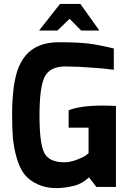

<svg xmlns="http://www.w3.org/2000/svg" viewBox="-20 -956 654 982"><path d="M180 -800 287 -936H391L488 -800H395L336 -860L274 -800ZM46 -250Q42 -301 42 -370Q42 -438 48 -490Q53 -543 68 -592Q84 -640 111 -672Q168 -740 281 -740Q366 -740 426 -734Q485 -727 562 -708V-599Q561 -599 546 -601Q530 -603 504 -606Q479 -608 449 -610Q377 -616 314 -616Q234 -616 208 -562Q182 -509 182 -366Q182 -223 206 -175Q231 -126 308 -126Q338 -126 370 -138Q401 -149 417 -160L433 -172V-303H331V-392Q390 -416 505 -416Q537 -416 573 -414V0H473L435 -49Q400 -16 360 -6Q251 21 176 -12Q132 -31 106 -63Q81 -95 66 -146Q51 -198 46 -250Z"/></svg>

Font: Mina
Style: Bold
Weight: 700
Version: Version 1.000